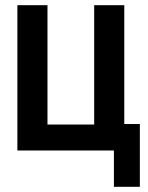

<svg xmlns="http://www.w3.org/2000/svg" viewBox="-20 -580 569 740"><path d="M459 -560V-102H519V140H419V0H47V-560H163V-100H343V-560Z"/></svg>

Font: Tektur SemiCondensed Medium
Style: Regular
Weight: 500
Width: 4
Designer: Adam Jagosz
Foundry: Adam Jagosz
Version: Version 1.005;gftools[0.9.30]